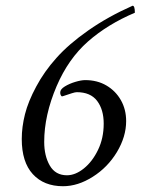

<svg xmlns="http://www.w3.org/2000/svg" viewBox="-20 -642 489 668"><path d="M276.4 -363.3Q318.4 -363.3 350.3 -344.5Q382.3 -325.7 400.6 -293.5Q418.9 -261.2 418.9 -220.7Q418.9 -166.5 386.7 -112.8Q354.5 -59.6 302.7 -26.9Q251 5.9 199.2 5.9Q132.8 5.9 94.2 -36.1Q55.7 -78.1 55.7 -158.2Q55.7 -200.2 66.9 -244.6Q78.1 -289.1 106 -340.8Q133.8 -393.1 176.3 -440.4Q218.8 -488.3 287.1 -536.1Q355.5 -584 441.4 -622.1Q449.2 -622.1 449.2 -597.7Q354.5 -557.6 286.1 -497.6Q217.8 -437.5 176.8 -341.8Q133.8 -240.7 133.8 -148.4Q133.8 -99.6 153.3 -65.9Q172.9 -32.2 212.9 -32.2Q242.2 -32.2 271.7 -55.9Q301.3 -79.6 321 -120.4Q340.8 -161.1 340.8 -211.9Q340.8 -260.7 317.9 -291Q294.9 -321.3 247.1 -321.3Q241.7 -321.3 230 -317.6Q218.3 -314 207.8 -310.3Q197.3 -306.6 195.3 -306.6Q189.5 -310.5 189.5 -320.3Q189.5 -331.5 205.6 -341.3Q221.7 -351.1 242.2 -357.2Q262.7 -363.3 276.4 -363.3Z"/></svg>

Font: Metal
Style: Regular
Weight: 400
Designer: Danh Hong
Version: Version 8.002; ttfautohint (v1.8.3)